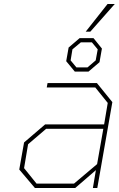

<svg xmlns="http://www.w3.org/2000/svg" viewBox="-20 -937 595 957"><path d="M407 -779 516 -917H552L430 -779ZM353 -580 310 -632 322 -700 377 -747H446L488 -695L476 -627L421 -580ZM361 -601H416L457 -636L467 -691L438 -726H383L341 -691L332 -636ZM154 0 76 -92 100 -227 205 -317H499L517 -424L455 -501H213L217 -523H463L540 -428L465 0H443L458 -89L355 0ZM162 -22H349L464 -119L495 -295H210L120 -218L100 -99Z"/></svg>

Font: Tomorrow Thin
Style: Italic
Weight: 250
Italic angle: -10°
Designer: Tony de Marco, Monica Rizzolli
Foundry: Just in Type
Version: Version 2.002